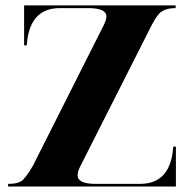

<svg xmlns="http://www.w3.org/2000/svg" viewBox="-20 -684 694 704"><path d="M493.2 -9.8Q606.4 -9.8 615.2 -146.5H625V0H9.8V-9.8Q42 -9.8 57.6 -19.5Q73.2 -29.3 100.6 -76.2L360.4 -591.8Q370.1 -611.3 370.1 -624Q370.1 -654.3 302.7 -654.3H200.2Q86.9 -654.3 78.1 -517.6H68.4V-664.1H624V-654.3Q584 -654.3 564.5 -634.8Q551.3 -621.6 534.2 -587.9L273.4 -72.3Q264.6 -54.7 264.6 -41Q264.6 -9.8 331.1 -9.8Z"/></svg>

Font: spinwerad
Style: Bold
Weight: 700
Width: 7
Version: Version 0.3